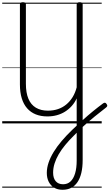

<svg xmlns="http://www.w3.org/2000/svg" viewBox="-20 -1115 989 1735"><path d="M545 600Q501 600 469.5 581Q438 562 420.5 528Q403 494 403 447Q403 402 419 354.5Q435 307 465 258Q495 209 537.5 159Q580 109 633 58Q681 12 727.5 -30Q774 -72 820 -109.5Q866 -147 912 -181Q922 -188 929.5 -186.5Q937 -185 944 -174Q951 -164 949 -157Q947 -150 938 -143Q883 -101 832.5 -59.5Q782 -18 736 24Q690 66 647 111Q604 153 569.5 195Q535 237 510.5 279Q486 321 473 362.5Q460 404 460 445Q460 495 483.5 522.5Q507 550 550 550Q590 550 617 525Q644 500 658.5 452Q673 404 673 335V-226Q655 -187 628 -157Q601 -127 567.5 -106Q534 -85 494 -74Q454 -63 408 -63Q349 -63 303 -81.5Q257 -100 225 -136.5Q193 -173 176.5 -227Q160 -281 160 -352V-1075Q160 -1085 166.5 -1090Q173 -1095 187 -1095Q201 -1095 207.5 -1090Q214 -1085 214 -1075V-358Q214 -277 236.5 -223Q259 -169 304 -142Q349 -115 413 -115Q462 -115 503.5 -129Q545 -143 578.5 -170.5Q612 -198 636 -237Q660 -276 673 -326V-1075Q673 -1085 679.5 -1090Q686 -1095 700 -1095Q714 -1095 720.5 -1090Q727 -1085 727 -1075V330Q727 397 715 447Q703 497 680 531Q657 565 623.5 582.5Q590 600 545 600ZM0 571H899V581H0ZM0 -20H899V0H0ZM0 -505H899V-500H0ZM0 -1091H899V-1081H0Z"/></svg>

Font: Playwrite PT Guides
Style: Regular
Weight: 400
Designer: Veronika Burian, José Scaglione
Foundry: TypeTogether
Version: Version 1.003